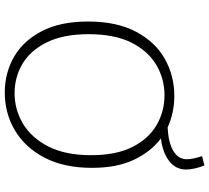

<svg xmlns="http://www.w3.org/2000/svg" viewBox="-56 -812 875 803"><g transform="rotate(90 381.5 -410.5)"><path d="M367 7Q285 7 218 -31.5Q151 -70 110.5 -147.5Q70 -225 70 -341Q70 -462 113 -542.5Q156 -623 226.5 -662.5Q297 -702 381 -702Q452 -702 513 -674Q575 -677 610.5 -697.5Q646 -718 646 -755Q646 -779 633 -818L672 -828Q681 -805 685 -785.5Q689 -766 689 -751Q689 -708 653.5 -680.5Q618 -653 559 -646Q614 -605 648 -533.5Q682 -462 682 -358Q682 -241 639.5 -159.5Q597 -78 525.5 -35.5Q454 7 367 7ZM370 -34Q438 -34 497 -69Q556 -104 592.5 -175Q629 -246 629 -354Q629 -459 594.5 -527Q560 -595 503 -628Q446 -661 378 -661Q310 -661 252 -627Q194 -593 158.5 -523Q123 -453 123 -343Q123 -238 157 -169Q191 -100 247 -67Q303 -34 370 -34Z"/></g></svg>

Font: Bitter Light
Style: Regular
Weight: 300
Designer: Sol Matas, and Bitter project Authors
Foundry: Sol Matas
Version: Version 2.001